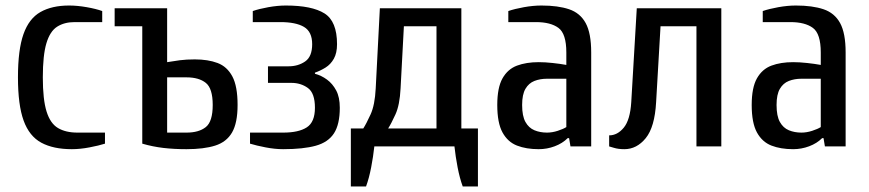

<svg xmlns="http://www.w3.org/2000/svg" viewBox="-20 -530 3146 695"><path d="M240 10Q173 10 129.5 -13.5Q86 -37 65.5 -93.5Q45 -150 45 -250Q45 -350 65 -406.5Q85 -463 126.5 -486.5Q168 -510 230 -510Q260 -510 294 -504Q328 -498 350 -490V-450H250Q213 -450 187 -433.5Q161 -417 148 -373.5Q135 -330 135 -250Q135 -170 148.5 -126.5Q162 -83 190 -66.5Q218 -50 260 -50H360V-10Q338 -3 304 3.5Q270 10 240 10Z M655 10Q610 10 571.5 5.5Q533 1 495 -10V-435H395V-500H585V-305Q608 -309 631.5 -312Q655 -315 685 -315Q733 -315 767.5 -302Q802 -289 821 -253.5Q840 -218 840 -150Q840 -85 820 -50.5Q800 -16 759 -3Q718 10 655 10ZM585 -50H655Q700 -50 725 -70Q750 -90 750 -150Q750 -210 725 -230Q700 -250 655 -250H585Z M1005 10Q975 10 941.5 3.5Q908 -3 885 -10V-50H1005Q1061 -50 1090.5 -69Q1120 -88 1120 -140Q1120 -193 1094.5 -211.5Q1069 -230 1035 -230H950V-290H1025Q1059 -290 1084.5 -307.5Q1110 -325 1110 -370Q1110 -415 1080.5 -432.5Q1051 -450 995 -450H895V-490Q918 -498 951.5 -504Q985 -510 1015 -510Q1109 -510 1154.5 -481.5Q1200 -453 1200 -370Q1200 -338 1188.5 -317.5Q1177 -297 1158.5 -285.5Q1140 -274 1120 -267V-263Q1143 -257 1163.5 -242Q1184 -227 1197 -202.5Q1210 -178 1210 -140Q1210 -80 1189 -47.5Q1168 -15 1123 -2.5Q1078 10 1005 10Z M1250 145V-65H1295Q1306 -82 1321.5 -116Q1337 -150 1340 -210L1355 -500H1650V-65H1710V145H1655Q1644 115 1636.5 76Q1629 37 1625 0H1335Q1331 37 1323.5 76Q1316 115 1305 145ZM1385 -65H1560V-435H1442L1430 -210Q1427 -150 1411.5 -116Q1396 -82 1385 -65Z M1930 10Q1885 10 1851.5 -3Q1818 -16 1799 -50.5Q1780 -85 1780 -150Q1780 -213 1799 -246.5Q1818 -280 1851.5 -292.5Q1885 -305 1930 -305Q1953 -305 1980.5 -302Q2008 -299 2030 -295V-340Q2030 -408 2001.5 -429Q1973 -450 1920 -450H1820V-490Q1843 -498 1876.5 -504Q1910 -510 1940 -510Q2000 -510 2040 -496.5Q2080 -483 2100 -446.5Q2120 -410 2120 -340V0H2045L2040 -30H2035Q2016 -11 1988 -0.5Q1960 10 1930 10ZM1960 -50Q1979 -50 1999 -56.5Q2019 -63 2030 -70V-245H1960Q1935 -245 1914.5 -237Q1894 -229 1882 -208.5Q1870 -188 1870 -150Q1870 -110 1882 -88.5Q1894 -67 1914.5 -58.5Q1935 -50 1960 -50Z M2240 10Q2218 10 2202 5Q2186 0 2185 0V-40Q2215 -40 2238 -68Q2261 -96 2265 -160L2285 -500H2591V0H2501V-435H2371L2355 -160Q2350 -70 2317.5 -30Q2285 10 2240 10Z M2851 10Q2806 10 2772.5 -3Q2739 -16 2720 -50.5Q2701 -85 2701 -150Q2701 -213 2720 -246.5Q2739 -280 2772.5 -292.5Q2806 -305 2851 -305Q2874 -305 2901.5 -302Q2929 -299 2951 -295V-340Q2951 -408 2922.5 -429Q2894 -450 2841 -450H2741V-490Q2764 -498 2797.5 -504Q2831 -510 2861 -510Q2921 -510 2961 -496.5Q3001 -483 3021 -446.5Q3041 -410 3041 -340V0H2966L2961 -30H2956Q2937 -11 2909 -0.5Q2881 10 2851 10ZM2881 -50Q2900 -50 2920 -56.5Q2940 -63 2951 -70V-245H2881Q2856 -245 2835.5 -237Q2815 -229 2803 -208.5Q2791 -188 2791 -150Q2791 -110 2803 -88.5Q2815 -67 2835.5 -58.5Q2856 -50 2881 -50Z"/></svg>

Font: Cuprum
Style: Regular
Weight: 400
Designer: Jovanny Lemonad
Foundry: Jovanny Lemonad
Version: Version 3.000